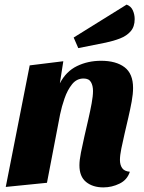

<svg xmlns="http://www.w3.org/2000/svg" viewBox="-20 -794 627 834"><path d="M429 20Q383 20 354 -3.5Q325 -27 325 -76Q325 -98 331.5 -131Q338 -164 346.5 -201Q355 -238 363.5 -275Q372 -312 378 -344.5Q384 -377 384 -399Q384 -422 375 -437.5Q366 -453 343 -453Q313 -453 293 -428Q273 -403 260.5 -367Q248 -331 241 -297L184 0L5 18L109 -510L255 -528L240 -432Q267 -484 314.5 -507Q362 -530 419 -530Q484 -530 521 -502Q558 -474 558 -412Q558 -386 552 -353Q546 -320 537.5 -283.5Q529 -247 521 -212.5Q513 -178 507 -148.5Q501 -119 501 -99Q501 -78 510.5 -64Q520 -50 544 -48Q533 -13 499.5 3.5Q466 20 429 20ZM320 -585 300 -631 530 -774Q549 -767 557 -749Q565 -731 565 -711Q565 -678 547.5 -658Q530 -638 501.5 -627Q473 -616 440 -609Z"/></svg>

Font: Sansita Swashed Light
Style: Bold
Weight: 700
Version: Version 1.003